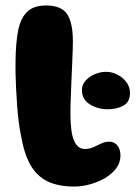

<svg xmlns="http://www.w3.org/2000/svg" viewBox="-20 -650 500 698"><path d="M250.6 28.2Q191.1 28.2 152.1 8.9Q113 -10.5 90.3 -51Q67.6 -91.5 56.8 -154.8Q51.9 -176.8 48.2 -205.8Q44.5 -234.9 42.2 -267.2Q39.9 -299.5 38.4 -330.5Q36.9 -361.5 36.4 -387.2Q36 -413 36.5 -429.4Q37.2 -493.1 45.8 -538.1Q54.4 -583 78.2 -606.6Q102.1 -630.1 147.6 -630.1Q203.1 -630.1 224.1 -598.6Q245 -567.1 245 -498Q245 -486 244.3 -466.8Q243.6 -447.5 242.6 -423.9Q241.6 -400.2 240.5 -374.6Q239.4 -349 238.4 -324.1Q237.4 -299.2 236.7 -277.4Q236 -255.5 236 -239.2Q236 -203.5 239.3 -178.5Q242.6 -153.5 249.4 -138.1Q256.1 -122.6 266 -115.5Q275.9 -108.4 288.9 -108.4Q305.1 -108.4 319.6 -115Q334 -121.6 348.1 -128.3Q362.1 -135 376.9 -135Q395.6 -135 406.8 -121.1Q417.9 -107.2 417.9 -84Q417.9 -58.5 402.1 -37.6Q386.2 -16.8 360.9 -2.2Q335.5 12.4 306.4 20.3Q277.2 28.2 250.6 28.2ZM370.9 -252.8Q335.1 -252.8 306.4 -270.8Q277.8 -288.9 277.8 -323Q277.8 -341.8 291.1 -356.8Q304.4 -371.8 324.6 -380.3Q344.9 -388.9 365.1 -388.9Q387.1 -388.9 407.1 -378.6Q427.1 -368.2 439.8 -350.9Q452.5 -333.6 452.5 -311.8Q452.5 -279.4 428.9 -266.1Q405.2 -252.8 370.9 -252.8Z"/></svg>

Font: Gluten Thin
Style: Regular
Weight: 100
Designer: Tyler Finck
Foundry: Etcetera Type Company
Version: Version 1.300